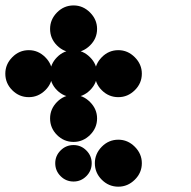

<svg xmlns="http://www.w3.org/2000/svg" viewBox="-24 -691 711 715"><path d="M416.7 -170.8Q451.7 -170.8 477.9 -144.6Q504.2 -118.3 504.2 -83.3Q504.2 -47.5 477.9 -21.7Q451.7 4.2 416.7 4.2Q380.8 4.2 355 -21.7Q329.2 -47.5 329.2 -83.3Q329.2 -118.3 355 -144.6Q380.8 -170.8 416.7 -170.8ZM250 -150.8Q277.5 -150.8 297.5 -130.8Q317.5 -110.8 317.5 -83.3Q317.5 -55 297.5 -35Q277.5 -15 250 -15Q221.7 -15 201.7 -35Q181.7 -55 181.7 -83.3Q181.7 -110.8 201.7 -130.8Q221.7 -150.8 250 -150.8ZM250 -337.5Q285 -337.5 311.2 -311.2Q337.5 -285 337.5 -250Q337.5 -214.2 311.2 -188.3Q285 -162.5 250 -162.5Q214.2 -162.5 188.3 -188.3Q162.5 -214.2 162.5 -250Q162.5 -285 188.3 -311.2Q214.2 -337.5 250 -337.5ZM416.7 -504.2Q451.7 -504.2 477.9 -477.9Q504.2 -451.7 504.2 -416.7Q504.2 -380.8 477.9 -355Q451.7 -329.2 416.7 -329.2Q380.8 -329.2 355 -355Q329.2 -380.8 329.2 -416.7Q329.2 -451.7 355 -477.9Q380.8 -504.2 416.7 -504.2ZM250 -504.2Q285 -504.2 311.2 -477.9Q337.5 -451.7 337.5 -416.7Q337.5 -380.8 311.2 -355Q285 -329.2 250 -329.2Q214.2 -329.2 188.3 -355Q162.5 -380.8 162.5 -416.7Q162.5 -451.7 188.3 -477.9Q214.2 -504.2 250 -504.2ZM83.3 -504.2Q118.3 -504.2 144.6 -477.9Q170.8 -451.7 170.8 -416.7Q170.8 -380.8 144.6 -355Q118.3 -329.2 83.3 -329.2Q47.5 -329.2 21.7 -355Q-4.2 -380.8 -4.2 -416.7Q-4.2 -451.7 21.7 -477.9Q47.5 -504.2 83.3 -504.2ZM250 -670.8Q285 -670.8 311.2 -644.6Q337.5 -618.3 337.5 -583.3Q337.5 -547.5 311.2 -521.7Q285 -495.8 250 -495.8Q214.2 -495.8 188.3 -521.7Q162.5 -547.5 162.5 -583.3Q162.5 -618.3 188.3 -644.6Q214.2 -670.8 250 -670.8Z"/></svg>

Font: 0xA000-Dots-Mono
Style: Dots-Mono
Weight: 400
Version: Version 0.1